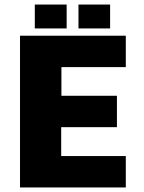

<svg xmlns="http://www.w3.org/2000/svg" viewBox="-20 -824 635 844"><path d="M68 0V-667H533V-529H250V-403H494V-265H249V-138H533V0ZM325 -699V-804H464V-699ZM133 -699V-804H273V-699Z"/></svg>

Font: Maven Pro ExtraBold
Style: Regular
Weight: 800
Designer: Joe Prince
Foundry: Joe Prince
Version: Version 2.100